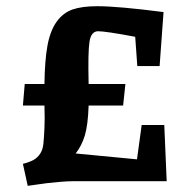

<svg xmlns="http://www.w3.org/2000/svg" viewBox="-20 -587 604 622"><path d="M512.2 -182.1 520 0H217.8Q199.2 0 174.1 2.2Q148.9 4.4 132.6 6.3Q116.2 8.3 93.5 11.7Q70.8 15.1 69.8 15.1L54.2 -56.2Q76.7 -62 89.1 -69.1Q101.6 -76.2 110.1 -89.1Q118.7 -102.1 120.6 -121.6Q122.6 -141.1 124 -171.9Q125.5 -202.6 124 -245.1H54.2L60.1 -314.9H124Q125 -391.6 133.8 -439.5Q142.6 -487.3 163.3 -516.4Q184.1 -545.4 214.8 -556.2Q245.6 -566.9 294.9 -566.9Q362.8 -566.9 509.8 -547.9L497.1 -373H424.8L418 -467.8Q322.3 -485.8 297.9 -485.8Q275.4 -485.8 270 -452.4Q264.6 -418.9 267.1 -314.9H386.2L378.9 -245.1H267.1Q265.1 -182.6 254.9 -148.4Q244.6 -114.3 225.1 -89.8L423.8 -70.8L439 -182.1Z"/></svg>

Font: Grenze
Style: Bold
Weight: 700
Designer: Renata Polastri
Foundry: Omnibus-Type
Version: Version 1.002;PS 001.002;hotconv 1.0.88;makeotf.lib2.5.64775